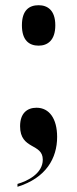

<svg xmlns="http://www.w3.org/2000/svg" viewBox="-20 -560 296 736"><path d="M128 -385C162 -385 192 -405 192 -463C192 -521 162 -540 128 -540C92 -540 64 -521 64 -463C64 -405 92 -385 128 -385ZM47 145V156C157 122 199 46 199 -35C199 -105 169 -147 120 -147C84 -147 57 -126 57 -76C57 15 144 -12 144 52C144 105 86 134 47 145Z"/></svg>

Font: Noto Serif Display ExtraCondensed ExtraBold
Style: Regular
Weight: 800
Width: 2
Designer: Monotype Design Team
Foundry: Monotype Imaging Inc.
Version: Version 2.009